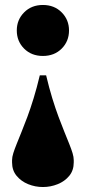

<svg xmlns="http://www.w3.org/2000/svg" viewBox="-20 -527 346 772"><path d="M28.5 126V117Q28.5 104.5 33.5 88.8Q38.5 73 47 51.8Q55.5 30.5 66.5 3.5Q77.5 -23.5 90 -57Q102.5 -90.5 115.2 -132Q128 -173.5 140 -224H165.5Q177.5 -173.5 190.2 -132Q203 -90.5 215.5 -57Q228 -23.5 239 3.5Q250 30.5 258.5 51.8Q267 73 271.8 88.8Q276.5 104.5 276.5 117V126Q276.5 158 258.5 180Q240.5 202 212 213.5Q183.5 225 152.5 225Q121.5 225 93.2 213.5Q65 202 46.8 180Q28.5 158 28.5 126ZM152.5 -302Q106.5 -302 77 -331.5Q47.5 -361 47.5 -404.5Q47.5 -447.5 77 -477.2Q106.5 -507 152.5 -507Q198.5 -507 228 -477.2Q257.5 -447.5 257.5 -404.5Q257.5 -361 228 -331.5Q198.5 -302 152.5 -302Z"/></svg>

Font: Newsreader 60pt ExtraBold
Style: Regular
Weight: 800
Designer: Hugues Gentile
Foundry: Production Type
Version: Version 1.003